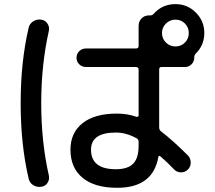

<svg xmlns="http://www.w3.org/2000/svg" viewBox="-20 -850 1040 930"><path d="M876 -735.8Q857.4 -754.9 830.1 -754.9Q802.7 -754.9 783.7 -735.8Q764.6 -716.8 764.6 -689.9Q764.6 -663.1 783.7 -644Q802.7 -625 830.1 -625Q857.4 -625 876 -644Q894.5 -663.1 894.5 -689.9Q894.5 -716.8 876 -735.8ZM651.4 -144.5V-164.1Q651.4 -175.8 640.6 -180.7Q590.8 -208 541 -208Q420.9 -208 420.9 -125Q420.9 -30.3 541 -30.3Q598.6 -30.3 625 -57.1Q651.4 -84 651.4 -144.5ZM640.6 -284.2Q644.5 -283.2 647.9 -285.2Q651.4 -287.1 651.4 -291V-513.7Q651.4 -524.4 638.7 -525.4H396.5Q377.9 -525.4 364.3 -538.1Q350.6 -550.8 350.6 -569.8Q350.6 -588.9 363.8 -602.1Q377 -615.2 396.5 -615.2H638.7Q650.4 -615.2 651.4 -626V-724.6Q651.4 -746.1 665.5 -760.7Q679.7 -775.4 701.2 -775.4H705.1Q715.8 -774.4 723.6 -782.2Q765.6 -830.1 830.1 -830.1Q887.7 -830.1 928.7 -789.1Q969.7 -748 969.7 -690.4Q969.7 -630.9 926.8 -588.9Q920.9 -583 920.9 -570.3Q920.9 -551.8 907.7 -538.6Q894.5 -525.4 876 -525.4H761.7Q751 -525.4 751 -513.7V-233.4Q751 -220.7 759.8 -213.9Q818.4 -168.9 889.6 -97.7Q903.3 -84 903.8 -63.5Q904.3 -43 890.1 -28.8Q876 -14.6 856 -15.1Q835.9 -15.6 822.3 -30.3Q791 -63.5 756.8 -92.8Q749 -98.6 747.1 -89.8Q720.7 60.5 545.9 59.6Q438.5 59.6 379.9 11.2Q321.3 -37.1 321.3 -125Q321.3 -207 379.9 -253.4Q438.5 -299.8 545.9 -299.8Q597.7 -299.8 640.6 -284.2ZM118.2 -712.9Q122.1 -734.4 140.1 -746.1Q158.2 -757.8 178.7 -754.9Q198.2 -752.9 209.5 -736.3Q220.7 -719.7 216.8 -701.2Q179.7 -537.1 179.7 -350.1Q179.7 -163.1 216.8 1Q220.7 19.5 210 36.1Q199.2 52.7 178.7 54.7Q157.2 57.6 139.6 45.9Q122.1 34.2 118.2 12.7Q80.1 -150.4 80.1 -350.1Q80.1 -549.8 118.2 -712.9Z"/></svg>

Font: Rounded-X Mgen+ 1m medium
Style: Regular
Weight: 500
Designer: [Source Han Sans]
Ryoko NISHIZUKA  (kana & ideographs); Paul D. Hunt (Latin, Greek & Cyrillic); Wenlong ZHANG  (bopomofo
Version: Version 1.059.20150602